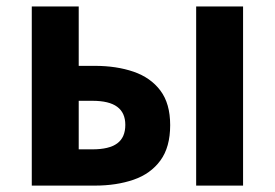

<svg xmlns="http://www.w3.org/2000/svg" viewBox="-20 -580 859 600"><path d="M79.3 0V-559.8H226V-374.2H276.5Q344 -374.2 397.4 -355.9Q450.7 -337.6 481.2 -297Q511.8 -256.4 511.8 -189Q511.8 -120 481.2 -78.4Q450.7 -36.8 397.4 -18.4Q344 0 276.5 0ZM226 -113.3H268.7Q321.1 -113.3 346.3 -131.9Q371.6 -150.5 371.6 -189.8Q371.6 -227.5 346.3 -246.2Q321.1 -265 268.7 -265H226ZM593 0V-559.8H739.6V0Z"/></svg>

Font: Noto Sans HK Thin
Style: Regular
Weight: 100
Designer: Ryoko NISHIZUKA 西塚涼子 (kana, bopomofo & ideographs); Paul D. Hunt (Latin, Greek & Cyrillic); Sandoll Communications 산돌커뮤니
Foundry: Adobe
Version: Version 2.004-H2;hotconv 1.0.118;makeotfexe 2.5.65603